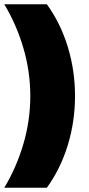

<svg xmlns="http://www.w3.org/2000/svg" viewBox="-31 -762 420 906"><path d="M190 -742Q255 -652 289 -540.5Q323 -429 323 -309Q323 -189 289 -77.5Q255 34 190 124H-11Q46 30 79 -81.5Q112 -193 112 -309Q112 -425 79 -536.5Q46 -648 -11 -742Z"/></svg>

Font: Argentum Sans Black
Style: Regular
Weight: 900
Designer: Julieta Ulanovsky (Modified by Cristiano Sobral)
Foundry: Julieta Ulanovsky
Version: Version 1.000; ttfautohint (v1.5.65-e2d9)